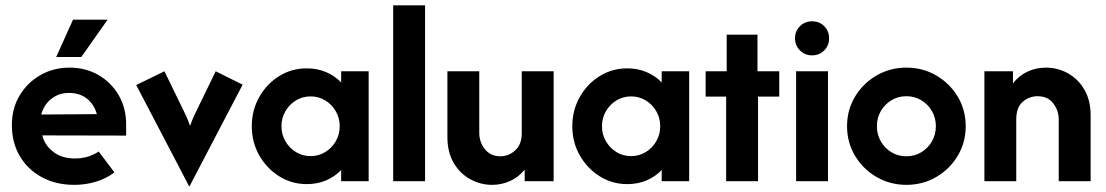

<svg xmlns="http://www.w3.org/2000/svg" viewBox="-20 -687 4193 728"><path d="M413.9 -33.3Q382.6 -9.7 343.4 2.1Q304.2 13.9 261.8 13.9Q191.7 13.9 138.2 -15.3Q84.7 -44.4 54.9 -95.5Q25 -146.5 25 -212.5Q25 -275.7 54.2 -324.7Q83.3 -373.6 133 -402.1Q182.6 -430.6 243.1 -430.6Q304.9 -430.6 353.5 -402.4Q402.1 -374.3 430.2 -325.7Q458.3 -277.1 458.3 -215.3V-172.9L140.3 -173.6Q150 -136.1 180.6 -112.5Q213.2 -86.1 264.6 -86.1Q304.2 -86.1 336.1 -102.1Q345.8 -106.9 354.2 -112.5Q354.2 -112.5 413.9 -33.3ZM347.2 -254.2Q336.8 -291.7 309.4 -313.2Q281.9 -334.7 241.7 -334.7Q203.5 -334.7 175.3 -312.8Q147.2 -291 136.1 -252.8Q136.1 -252.8 347.2 -254.2ZM193.1 -470.8 256.9 -612.5H388.2L288.2 -470.8Z M900 -366Q900 -366 697.9 20.8L496.5 -364.6Q496.5 -364.6 603.5 -416.7L668.8 -282.6Q677.8 -265.3 685.4 -248.3Q693.1 -231.2 700.7 -209.7Q708.3 -231.2 716 -248.3Q723.6 -265.3 732.6 -282.6L797.9 -416.7Z M1143.1 11.1Q1085.4 11.1 1038.2 -18.8Q991 -48.6 962.8 -98.3Q934.7 -147.9 934.7 -208.3Q934.7 -268.8 962.8 -318.8Q991 -368.8 1038.2 -398.3Q1085.4 -427.8 1143.1 -427.8Q1183.3 -427.8 1216.7 -413.5Q1250 -399.3 1273.6 -374.3V-416.7H1377.8V0H1273.6V-42.4Q1250 -17.4 1216.7 -3.1Q1183.3 11.1 1143.1 11.1ZM1157.6 -95.1Q1188.2 -95.1 1213.2 -110.4Q1238.2 -125.7 1253.1 -151.4Q1268.1 -177.1 1268.1 -208.3Q1268.1 -239.6 1253.1 -265.3Q1238.2 -291 1213.2 -306.2Q1188.2 -321.5 1157.6 -321.5Q1127.1 -321.5 1102.1 -306.2Q1077.1 -291 1062.2 -265.3Q1047.2 -239.6 1047.2 -208.3Q1047.2 -177.1 1062.2 -151.4Q1077.1 -125.7 1102.1 -110.4Q1127.1 -95.1 1157.6 -95.1Z M1470.8 0V-666.7H1591.7V0Z M1845.8 13.9Q1802.1 13.9 1763.2 -7.3Q1724.3 -28.5 1700.3 -69.1Q1676.4 -109.7 1676.4 -167.4V-416.7H1797.2V-183.3Q1797.2 -148.6 1818.4 -121.5Q1839.6 -94.4 1877.8 -94.4Q1909 -94.4 1933.7 -117Q1958.3 -139.6 1958.3 -181.9V-416.7H2079.2V0H1969.4V-43.8Q1947.2 -16 1914.9 -1Q1882.6 13.9 1845.8 13.9Z M2358.3 11.1Q2300.7 11.1 2253.5 -18.8Q2206.2 -48.6 2178.1 -98.3Q2150 -147.9 2150 -208.3Q2150 -268.8 2178.1 -318.8Q2206.2 -368.8 2253.5 -398.3Q2300.7 -427.8 2358.3 -427.8Q2398.6 -427.8 2431.9 -413.5Q2465.3 -399.3 2488.9 -374.3V-416.7H2593.1V0H2488.9V-42.4Q2465.3 -17.4 2431.9 -3.1Q2398.6 11.1 2358.3 11.1ZM2372.9 -95.1Q2403.5 -95.1 2428.5 -110.4Q2453.5 -125.7 2468.4 -151.4Q2483.3 -177.1 2483.3 -208.3Q2483.3 -239.6 2468.4 -265.3Q2453.5 -291 2428.5 -306.2Q2403.5 -321.5 2372.9 -321.5Q2342.4 -321.5 2317.4 -306.2Q2292.4 -291 2277.4 -265.3Q2262.5 -239.6 2262.5 -208.3Q2262.5 -177.1 2277.4 -151.4Q2292.4 -125.7 2317.4 -110.4Q2342.4 -95.1 2372.9 -95.1Z M2733.3 0V-320.8H2655.6V-416.7H2735.4V-555.6H2852.1V-416.7H2934.7V-320.8H2854.2V0Z M2998.6 0V-416.7H3119.4V0ZM3059 -477.1Q3031.9 -477.1 3013.2 -495.8Q2994.4 -514.6 2994.4 -541.7Q2994.4 -569.4 3013.2 -587.8Q3031.9 -606.2 3059 -606.2Q3086.8 -606.2 3105.2 -587.8Q3123.6 -569.4 3123.6 -541.7Q3123.6 -514.6 3105.2 -495.8Q3086.8 -477.1 3059 -477.1Z M3416.7 13.9Q3354.9 13.9 3303.5 -16Q3252.1 -45.8 3221.9 -96.5Q3191.7 -147.2 3191.7 -208.3Q3191.7 -270.1 3221.9 -320.5Q3252.1 -370.8 3303.5 -400.7Q3354.9 -430.6 3416.7 -430.6Q3479.2 -430.6 3530.2 -400.7Q3581.2 -370.8 3611.5 -320.5Q3641.7 -270.1 3641.7 -208.3Q3641.7 -147.2 3611.5 -96.5Q3581.2 -45.8 3530.2 -16Q3479.2 13.9 3416.7 13.9ZM3416.7 -94.4Q3447.9 -94.4 3473.3 -109.7Q3498.6 -125 3513.5 -151Q3528.5 -177.1 3528.5 -208.3Q3528.5 -240.3 3513.5 -266Q3498.6 -291.7 3473.3 -306.9Q3447.9 -322.2 3416.7 -322.2Q3385.4 -322.2 3360.1 -306.9Q3334.7 -291.7 3319.8 -266Q3304.9 -240.3 3304.9 -208.3Q3304.9 -177.1 3319.8 -151Q3334.7 -125 3360.1 -109.7Q3385.4 -94.4 3416.7 -94.4Z M3712.5 0V-416.7H3820.8V-370.8Q3843.1 -400 3875.7 -415.3Q3908.3 -430.6 3945.8 -430.6Q3990.3 -430.6 4028.8 -409.4Q4067.4 -388.2 4091.3 -347.6Q4115.3 -306.9 4115.3 -249.3V0H3994.4V-233.3Q3994.4 -268.1 3973.6 -295.1Q3952.8 -322.2 3913.9 -322.2Q3882.6 -322.2 3858 -301Q3833.3 -279.9 3833.3 -234.7V0Z"/></svg>

Font: co2trust
Style: Bold
Weight: 700
Designer: Kristian Moeller
Foundry: Dicotype
Version: Version 1.000